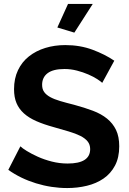

<svg xmlns="http://www.w3.org/2000/svg" viewBox="-20 -943 653 971"><path d="M356 -778 270 -804 324 -923H449ZM497 -524Q490 -531 471.5 -543Q453 -555 426.5 -566.5Q400 -578 369 -586Q338 -594 306 -594Q249 -594 221 -573Q193 -552 193 -514Q193 -492 203.5 -477.5Q214 -463 234 -452Q254 -441 284.5 -432Q315 -423 355 -413Q407 -399 449.5 -383Q492 -367 521.5 -343Q551 -319 567 -285.5Q583 -252 583 -203Q583 -146 561.5 -105.5Q540 -65 503.5 -40Q467 -15 419.5 -3.5Q372 8 320 8Q240 8 162 -16Q84 -40 22 -84L83 -203Q92 -194 115.5 -179.5Q139 -165 171 -150.5Q203 -136 242 -126Q281 -116 322 -116Q436 -116 436 -189Q436 -212 423 -228Q410 -244 386 -256Q362 -268 328 -278Q294 -288 252 -300Q201 -314 163.5 -330.5Q126 -347 101 -369.5Q76 -392 63.5 -421.5Q51 -451 51 -492Q51 -546 71 -588Q91 -630 126.5 -658Q162 -686 209 -700.5Q256 -715 310 -715Q385 -715 448 -691.5Q511 -668 558 -636Z"/></svg>

Font: Oxford Sans
Style: Bold
Weight: 700
Designer: Matt McInerney, Pablo Impallari, Rodrigo Fuenzalida
Foundry: Matt McInerney, Pablo Impallari, Rodrigo Fuenzalida
Version: Version 3.000g; ttfautohint (v1.5) -l 8 -r 28 -G 28 -x 14 -D